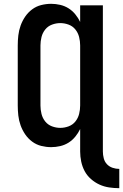

<svg xmlns="http://www.w3.org/2000/svg" viewBox="-20 -763 645 1006"><path d="M605 223Q578 223 551.5 219Q525 215 501 204Q477 193 456.5 175Q436 157 423.5 133.5Q411 110 405.5 83.5Q400 57 400 31V-87Q390 -66 374.5 -47Q359 -28 339 -15.5Q319 -3 295.5 2.5Q272 8 248 8Q222 8 196 1.5Q170 -5 148.5 -21Q127 -37 112 -59Q97 -81 88 -106Q79 -131 76 -157.5Q73 -184 73 -210V-525Q73 -551 76 -577.5Q79 -604 88 -629Q97 -654 112 -676Q127 -698 148.5 -714Q170 -730 196 -736.5Q222 -743 248 -743Q272 -743 295.5 -737.5Q319 -732 339 -719.5Q359 -707 374.5 -688Q390 -669 400 -648V-735H519V31Q519 48 523.5 66Q528 84 540 97Q552 110 569.5 116Q587 122 605 122ZM296 -93Q318 -93 339.5 -101Q361 -109 375 -126.5Q389 -144 394.5 -166Q400 -188 400 -210V-525Q400 -547 394.5 -569Q389 -591 375 -608.5Q361 -626 339.5 -634Q318 -642 296 -642Q274 -642 252.5 -634Q231 -626 217 -608.5Q203 -591 197.5 -569Q192 -547 192 -525V-210Q192 -188 197.5 -166Q203 -144 217 -126.5Q231 -109 252.5 -101Q274 -93 296 -93Z"/></svg>

Font: R Plex Mono
Style: Bold
Weight: 700
Monospace: yes
Designer: Belleve Invis
Foundry: Belleve Invis
Version: Version 31.8.0